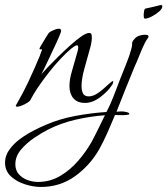

<svg xmlns="http://www.w3.org/2000/svg" viewBox="-52 -409 665 763"><path d="M17 15Q10 15 11 10Q39 -38 62.5 -88Q86 -138 107 -189Q107 -191 111 -200.5Q115 -210 115 -211Q115 -214 110 -213Q105 -212 105 -216Q105 -218 113 -231.5Q121 -245 130 -259.5Q139 -274 141 -277Q146 -283 160 -289Q174 -295 181 -295Q191 -295 191 -286Q191 -283 184 -266Q177 -249 166 -226Q155 -203 144 -179Q133 -155 124 -137Q115 -119 112 -113Q120 -123 138.5 -142.5Q157 -162 180.5 -185Q204 -208 228 -229.5Q252 -251 271.5 -264.5Q291 -278 302 -278Q310 -278 311.5 -272Q313 -266 313 -261Q313 -248 310 -234Q307 -220 303 -207Q295 -177 283.5 -136.5Q272 -96 272 -66Q272 -51 277.5 -38.5Q283 -26 301 -26Q315 -26 330.5 -35Q346 -44 359.5 -56.5Q373 -69 383.5 -78Q394 -87 397 -87Q398 -87 398 -85Q398 -82 396.5 -77.5Q395 -73 393 -71Q377 -46 346.5 -23Q316 0 286 0Q255 0 239.5 -18.5Q224 -37 224 -67Q224 -93 233.5 -125Q243 -157 250 -183Q252 -191 255.5 -202Q259 -213 259 -221Q259 -223 258 -226Q257 -229 254 -229Q249 -229 241.5 -223.5Q234 -218 230 -215Q211 -199 187.5 -174Q164 -149 141 -119.5Q118 -90 99 -62Q80 -34 69 -12Q67 -7 56.5 -0.5Q46 6 34.5 10.5Q23 15 17 15ZM524 -335Q520 -335 519.5 -342Q519 -349 519 -351Q519 -355 520.5 -364.5Q522 -374 526 -375Q540 -378 554 -381Q568 -384 582 -388Q584 -388 585.5 -388.5Q587 -389 588 -389Q593 -389 593 -384Q593 -374 579.5 -362.5Q566 -351 550 -343Q534 -335 524 -335ZM110 334Q82 334 49 324Q16 314 -8 292.5Q-32 271 -32 237Q-32 210 -15 186Q2 162 28 143Q54 124 81.5 110Q109 96 130 87Q186 63 248.5 51.5Q311 40 371 36Q388 4 400.5 -29.5Q413 -63 426 -96Q437 -125 449.5 -155Q462 -185 470 -215Q474 -229 473 -236Q472 -243 484 -256Q491 -264 502.5 -267.5Q514 -271 524 -271Q527 -271 532.5 -270Q538 -269 538 -264V-261Q530 -250 525 -241Q513 -217 503 -191.5Q493 -166 482 -142Q464 -98 446 -53.5Q428 -9 411 35Q418 34 424.5 34Q431 34 438 34Q441 34 451.5 36.5Q462 39 462 44Q462 47 449 48Q436 49 423 48.5Q410 48 408 48H405Q391 82 376 116Q361 150 343 183Q306 248 246.5 291Q187 334 110 334ZM99 314Q147 314 187.5 290Q228 266 260 228.5Q292 191 313 153Q327 127 339.5 101Q352 75 365 49Q308 53 249 66.5Q190 80 139 106Q115 118 84.5 138.5Q54 159 31.5 185.5Q9 212 9 244Q9 268 23 283.5Q37 299 57.5 306.5Q78 314 99 314Z"/></svg>

Font: Bonheur Royale
Style: Regular
Weight: 400
Designer: Robert E. Leuschke
Foundry: Robert E. Leuschke
Version: Version 1.010; ttfautohint (v1.8.3)